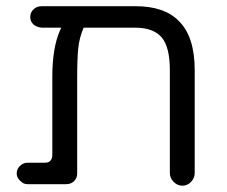

<svg xmlns="http://www.w3.org/2000/svg" viewBox="-20 -591 722 611"><path d="M411.1 -571.3H113.3Q96.7 -571.3 86.4 -561Q76.2 -550.8 76.2 -537.1Q76.2 -522.5 86.9 -512.7Q98.6 -503.9 113.3 -502.9H174.8L170.9 -494.1Q146.5 -438.5 146.5 -346.7V-98.6Q146.5 -79.1 131.8 -74.2Q127 -73.2 121.1 -73.2H67.4Q53.7 -73.2 43 -62.5Q33.2 -52.7 33.2 -39.1Q33.2 -23.4 48.8 -11.7Q54.7 -6.8 59.6 -5.9Q64.5 -4.9 67.4 -4.9H190.4Q206.1 -4.9 215.8 -14.6Q225.6 -24.4 225.6 -39.1V-342.8Q225.6 -404.3 229 -437.5Q232.4 -470.7 246.1 -502.9H411.1Q466.8 -502.9 494.1 -472.7Q520.5 -441.4 520.5 -368.2V-40Q520.5 -24.4 532.7 -12.2Q544.9 0 560.5 0Q576.2 0 587.9 -12.2Q599.6 -24.4 599.6 -40V-368.2Q599.6 -474.6 548.8 -524.4Q502.9 -571.3 411.1 -571.3Z"/></svg>

Font: FakePearl
Style: Light
Weight: 350
Version: Version 1.2